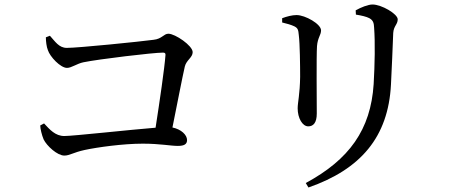

<svg xmlns="http://www.w3.org/2000/svg" viewBox="-20 -775 2040 854"><path d="M184 -609C184 -592 187 -566 193 -552C202 -523 249 -473 278 -473C298 -473 322 -492 351 -498C419 -512 662 -541 705 -541C713 -541 717 -538 716 -530C712 -473 690 -323 672 -207C558 -198 306 -170 266 -170C226 -170 201 -199 176 -226L159 -217C159 -203 166 -174 174 -155C188 -126 235 -83 266 -83C290 -83 306 -97 357 -108C413 -120 527 -136 615 -136C692 -136 739 -126 771 -126C800 -126 812 -134 812 -152C812 -175 786 -200 747 -208C769 -317 791 -431 802 -479C809 -508 837 -519 837 -543C837 -572 759 -625 729 -625C708 -625 701 -602 663 -598C604 -590 328 -562 277 -562C242 -562 225 -591 202 -616Z M1719 -399C1722 -460 1727 -569 1729 -628C1731 -660 1749 -666 1749 -689C1749 -713 1677 -755 1637 -755C1617 -755 1585 -742 1562 -729L1563 -710C1588 -706 1610 -701 1623 -694C1641 -684 1643 -671 1644 -652C1649 -587 1647 -487 1642 -401C1629 -198 1533 -65 1340 39L1352 59C1584 -22 1707 -165 1719 -399ZM1289 -658C1305 -650 1307 -642 1309 -619C1314 -581 1315 -481 1315 -434C1314 -356 1304 -319 1304 -293C1304 -250 1325 -213 1351 -213C1373 -213 1389 -228 1389 -270C1389 -319 1387 -526 1390 -570C1393 -608 1408 -619 1408 -640C1408 -668 1338 -708 1299 -708C1280 -708 1256 -702 1235 -694V-675C1256 -670 1274 -665 1289 -658Z"/></svg>

Font: Noto Serif SC Medium
Style: Regular
Weight: 500
Designer: Ryoko NISHIZUKA 西塚涼子 (kana & ideographs); Frank Grießhammer (Latin, Greek & Cyrillic); Wenlong ZHANG 张文龙 (bopomofo); San
Foundry: Adobe Systems Incorporated
Version: Version 1.001;PS 1.001;hotconv 16.6.54;makeotf.lib2.5.65590